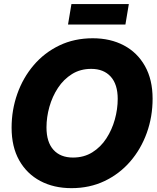

<svg xmlns="http://www.w3.org/2000/svg" viewBox="-20 -931 788 962"><path d="M337.9 11.7Q249.5 11.7 181.9 -24.2Q114.3 -60.1 76.2 -127.7Q38.1 -195.3 38.1 -291Q38.1 -379.9 66.7 -460.7Q95.2 -541.5 148.7 -604.2Q202.1 -667 277.1 -703.1Q352.1 -739.3 444.8 -739.3Q533.2 -739.3 600.6 -703.6Q668 -668 706.3 -600.1Q744.6 -532.2 744.6 -436.5Q744.6 -345.7 715.3 -264.6Q686 -183.6 632.3 -121.6Q578.6 -59.6 503.9 -23.9Q429.2 11.7 337.9 11.7ZM345.7 -141.6Q400.9 -141.6 442.9 -168Q484.9 -194.3 512.9 -237.5Q541 -280.8 555.4 -332.5Q569.8 -384.3 569.8 -435.5Q569.8 -508.3 534.7 -547.1Q499.5 -585.9 437 -585.9Q382.3 -585.9 340.6 -559.8Q298.8 -533.7 270.5 -490.7Q242.2 -447.8 227.5 -395.8Q212.9 -343.8 212.9 -292.5Q212.9 -219.2 247.8 -180.4Q282.7 -141.6 345.7 -141.6ZM625.5 -910.6 608.4 -808.1H320.8L337.9 -910.6Z"/></svg>

Font: Inter Display ExtraBold
Style: Italic
Weight: 800
Italic angle: -9.39999°
Designer: Rasmus Andersson
Foundry: rsms
Version: Version 4.000;git-a52131595